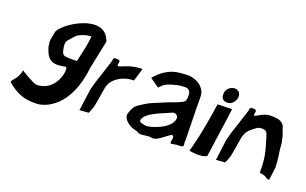

<svg xmlns="http://www.w3.org/2000/svg" viewBox="-88 -1113 2518 1581"><g transform="rotate(20 1171.5 -322.5)"><path d="M33 -27C123 46 187 68 291 65C364 63 568 -2 608 -370L658 -611C584 -840 237 -609 232 -535C230 -516 223 -495 220 -471C215 -445 225 -434 224 -411C242 -353 265 -287 356 -295C380 -297 394 -299 412 -303C427 -306 426 -274 423 -255C412 -182 358 -84 240 -81C212 -80 94 -155 94 -155C92 -132 84 -117 74 -95C65 -76 21 -37 33 -27ZM353 -510C358 -516 372 -533 378 -539C390 -551 395 -560 411 -573C424 -583 442 -591 460 -597C469 -600 480 -605 503 -608C513 -609 529 -610 529 -610L517 -526C507 -477 495 -428 485 -379L433 -378C422 -378 386 -380 377 -383C355 -391 352 -409 347 -432C342 -455 336 -490 353 -510Z M643 -6 722 -12C726 -22 736 -43 739 -54C739 -54 749 -82 750 -93C765 -186 761 -153 778 -258C791 -301 809 -322 840 -345C859 -359 907 -389 981 -389L1015 -502C863 -502 796 -411 814 -483C820 -508 803 -508 775 -508C766 -508 759 -504 757 -487L756 -477L685 -258L668 -194L644 -15C643 -12 642 -9 643 -6Z M1024 -112C1017 -60 1085 -16 1134 -8C1155 -5 1160 12 1196 8C1219 8 1252 -3 1276 4C1343 23 1444 -130 1444 -52C1446 -37 1430 -7 1446 -4C1455 -4 1472 -10 1495 -12C1511 -13 1551 -7 1549 -28C1551 -41 1546 -43 1547 -48C1551 -77 1540 -359 1542 -446C1544 -532 1459 -582 1384 -582C1366 -582 1337 -579 1319 -578C1226 -572 1153 -515 1107 -458L1187 -402C1219 -435 1229 -450 1317 -472C1347 -480 1373 -482 1398 -482C1443 -481 1453 -443 1442 -386C1436 -355 1345 -335 1268 -300C1217 -277 1175 -266 1125 -234C1057 -191 1049 -188 1024 -112ZM1142 -100C1151 -167 1288 -211 1368 -248C1392 -259 1420 -241 1419 -216C1413 -119 1224 -66 1198 -72C1174 -78 1139 -79 1142 -100Z M1608 -4C1606 1 1726 18 1761 -12C1776 -123 1803 -299 1821 -444C1821 -444 1817 -443 1695 -440C1655 -166 1621 -49 1608 -4ZM1712 -552C1706 -509 1719 -480 1765 -480C1802 -480 1832 -515 1836 -550C1839 -581 1824 -612 1784 -612C1748 -612 1716 -580 1712 -552Z M1839 -6 1917 -12C1921 -22 1932 -43 1935 -54C1935 -54 1945 -82 1946 -93C1961 -186 1957 -153 1974 -258C1987 -301 2005 -322 2036 -345C2055 -358 2070 -378 2104 -378C2144 -378 2153 -364 2161 -336C2203 -201 2215 -156 2214 -30C2227 -27 2265 -22 2274 -12C2280 -5 2292 -3 2306 0L2321 -114C2321 -162 2305 -264 2305 -264L2300 -321L2287 -381C2287 -381 2267 -431 2267 -435C2254 -495 2200 -502 2141 -502C2049 -502 1993 -411 2009 -483C2015 -508 1999 -508 1971 -508C1962 -508 1955 -504 1953 -487L1952 -477L1881 -258L1863 -194L1840 -15C1839 -12 1838 -9 1839 -6Z"/></g></svg>

Font: Yuck
Style: It
Weight: 400
Version: Version Bleh